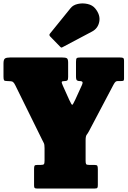

<svg xmlns="http://www.w3.org/2000/svg" viewBox="-20 -1079 730 1099"><path d="M175 -18V-112Q175 -126.5 178 -130.8Q181 -135 195 -135H213Q228 -135 231.5 -139.5Q235 -144 235 -159.5V-231.5Q235 -252 230.8 -260.2Q226.5 -268.5 220.5 -280.5L67 -592Q60.5 -605.5 53.8 -610.2Q47 -615 24.5 -615H21.5Q6 -615 3 -620Q0 -625 0 -640.5V-715Q0 -738.5 8.5 -744.2Q17 -750 38.5 -750H335.5Q354.5 -750 362.2 -745.8Q370 -741.5 370 -721V-638.5Q370 -623.5 365.8 -619.2Q361.5 -615 352 -615H349.5Q334.5 -615 333.5 -609.8Q332.5 -604.5 340 -588L376 -508Q390 -477 394 -479Q398 -481 411.5 -510L448 -590Q455.5 -606.5 451.2 -610.8Q447 -615 438.5 -615H435Q427 -615 421 -618.8Q415 -622.5 415 -641.5V-725Q415 -742 419.2 -746Q423.5 -750 440 -750H665.5Q678.5 -750 684.2 -747.5Q690 -745 690 -730.5V-628.5Q690 -619 685.8 -617Q681.5 -615 671.5 -615H653.5Q646.5 -615 641.5 -611Q636.5 -607 629.5 -594L490 -329.5Q483 -316 476.5 -308Q470 -300 470 -276.5V-158.5Q470 -144.5 473 -139.8Q476 -135 490 -135H519.5Q534 -135 537 -130.2Q540 -125.5 540 -110.5V-19.5Q540 -8 537.2 -4Q534.5 0 523 0H191Q181 0 178 -3.5Q175 -7 175 -18ZM323.5 -812.5 267 -870.5Q258.5 -879.5 267.5 -888.5L384.5 -1033Q398.5 -1050.5 425.8 -1056.5Q453 -1062.5 481.2 -1056.2Q509.5 -1050 525.5 -1030Q555.5 -993 548.2 -954.8Q541 -916.5 507 -898.5L339 -809.5Q333.5 -806 330.5 -807Q327.5 -808 323.5 -812.5Z"/></svg>

Font: Besley* Condensed Fatface
Style: Regular
Weight: 900
Width: 3
Designer: Owen Earl
Foundry: indestructible type*
Version: Version 3.000; ttfautohint (v1.8.3)